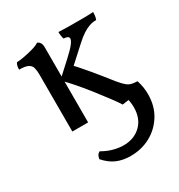

<svg xmlns="http://www.w3.org/2000/svg" viewBox="-170 -583 885 948"><g transform="rotate(-30 273.0 -109.0)"><path d="M301 249Q258 249 223.5 234.5Q189 220 158 185Q159 177 163.5 167Q168 157 179 152Q210 170 240.5 178Q271 186 297 186Q357 186 395.5 149Q434 112 434 48Q434 17 424 -17L463 1Q446 2 429 4Q412 6 393 9Q380 -12 355.5 -44.5Q331 -77 301.5 -115Q272 -153 241.5 -188Q211 -223 186 -248L268 -323Q302 -354 317 -373Q332 -392 332 -403Q332 -411 324 -415Q316 -419 303 -419Q300 -429 298.5 -439Q297 -449 297 -460Q318 -459 337 -458.5Q356 -458 372 -458Q388 -458 401 -458Q418 -458 443 -458Q468 -458 495 -460Q495 -450 493.5 -438.5Q492 -427 488 -418Q468 -418 450 -412Q432 -406 411.5 -393Q391 -380 366 -357L256 -257L261 -297Q296 -260 333 -216Q370 -172 422 -106Q442 -82 455 -71.5Q468 -61 481 -58Q494 -55 514 -54Q521 -33 524 -12.5Q527 8 527 27Q527 93 496.5 143Q466 193 415 221Q364 249 301 249ZM111 0V-325Q111 -348 106.5 -364Q102 -380 86 -388Q70 -396 36 -396Q36 -407 38 -416Q40 -425 45 -433Q60 -433 87 -438Q114 -443 140.5 -450.5Q167 -458 179 -467Q188 -464 194.5 -455Q201 -446 201 -427V0Z"/></g></svg>

Font: Vollkorn
Style: Regular
Weight: 400
Designer: Friedrich Althausen
Foundry: Friedrich Althausen
Version: Version 4.104